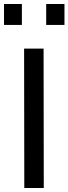

<svg xmlns="http://www.w3.org/2000/svg" viewBox="-41 -936 341 956"><path d="M79 -694H176L177 0H80ZM-21 -916H68V-812H-21ZM189 -916H280V-812H189Z"/></svg>

Font: Panefresco 600wt
Style: Regular
Weight: 600
Designer: Campivisivi
Foundry: Campivisivi & Chank Co
Version: Version 1.001